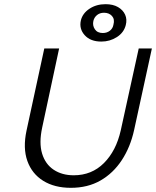

<svg xmlns="http://www.w3.org/2000/svg" viewBox="-20 -890 747 919"><path d="M319 9Q241 9 187 -24.5Q133 -58 111 -119.5Q89 -181 107 -265L192 -658H263L182 -280Q166 -206 181.5 -155Q197 -104 237 -77.5Q277 -51 333 -51Q419 -51 477.5 -109.5Q536 -168 558 -266L644 -658H707L622 -268Q604 -186 563 -123.5Q522 -61 461 -26Q400 9 319 9ZM465 -691Q413 -691 385.5 -721.5Q358 -752 367 -792Q375 -826 408 -848Q441 -870 485 -870Q521 -870 545 -856Q569 -842 579 -819.5Q589 -797 582 -770Q573 -734 539.5 -712.5Q506 -691 465 -691ZM472 -732Q492 -732 506 -743Q520 -754 523 -772Q530 -798 516 -813.5Q502 -829 478 -829Q458 -829 444.5 -818Q431 -807 427 -790Q422 -768 434 -750Q446 -732 472 -732Z"/></svg>

Font: Ysabeau Infant
Style: Italic
Weight: 400
Italic angle: -12°
Designer: Christian Thalmann (Catharsis Fonts)
Version: Version 2.001;gftools[0.9.30]; featfreeze: ss01,ss02,lnum